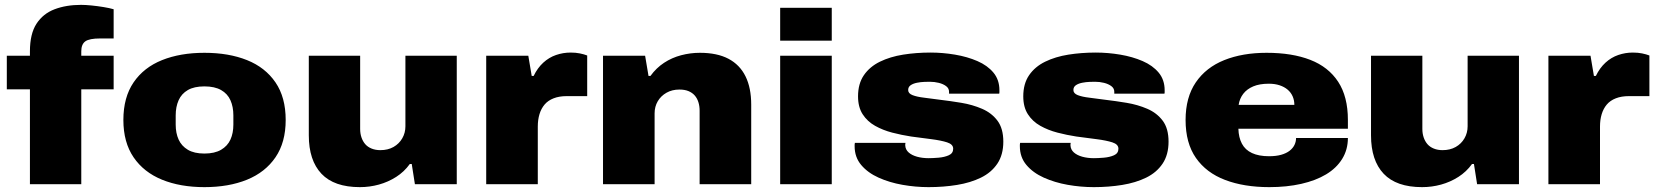

<svg xmlns="http://www.w3.org/2000/svg" viewBox="-20 -757 6803 789"><path d="M103 0V-390H8V-528H103V-546Q103 -618 130 -659.5Q157 -701 204.5 -719Q252 -737 313 -737Q332 -737 356.5 -734.5Q381 -732 405.5 -728Q430 -724 447 -719V-599H392Q347 -599 330.5 -587Q314 -575 314 -546V-528H447V-390H314V0Z M820 12Q721 12 646 -18.5Q571 -49 529 -110.5Q487 -172 487 -264Q487 -357 529 -418.5Q571 -480 646 -510Q721 -540 820 -540Q920 -540 995 -510Q1070 -480 1112 -418.5Q1154 -357 1154 -264Q1154 -172 1112 -110.5Q1070 -49 995 -18.5Q920 12 820 12ZM820 -126Q862 -126 888.5 -141.5Q915 -157 927 -183.5Q939 -210 939 -245V-283Q939 -318 927 -345Q915 -372 888.5 -387Q862 -402 820 -402Q778 -402 752 -387Q726 -372 714 -345Q702 -318 702 -283V-245Q702 -210 714 -183.5Q726 -157 752 -141.5Q778 -126 820 -126Z M1459 12Q1353 12 1301 -43Q1249 -98 1249 -201V-528H1460V-227Q1460 -208 1465.5 -192Q1471 -176 1481 -164.5Q1491 -153 1507 -146.5Q1523 -140 1543 -140Q1574 -140 1597 -153Q1620 -166 1633 -188.5Q1646 -211 1646 -238V-528H1857V0H1685L1672 -83H1664Q1641 -51 1608 -30Q1575 -9 1537 1.5Q1499 12 1459 12Z M1978 0V-528H2151L2165 -445H2173Q2189 -478 2212.5 -499.5Q2236 -521 2265 -531Q2294 -541 2325 -541Q2346 -541 2363 -537.5Q2380 -534 2393 -529V-362H2309Q2278 -362 2255 -353Q2232 -344 2218 -327.5Q2204 -311 2197 -288Q2190 -265 2190 -237V0Z M2458 0V-528H2631L2645 -445H2653Q2677 -478 2709 -499Q2741 -520 2779 -530Q2817 -540 2856 -540Q2927 -540 2973.5 -515.5Q3020 -491 3043.5 -443.5Q3067 -396 3067 -327V0H2855V-302Q2855 -321 2850 -337Q2845 -353 2835 -364.5Q2825 -376 2809.5 -382.5Q2794 -389 2772 -389Q2742 -389 2719 -376Q2696 -363 2683 -341Q2670 -319 2670 -291V0Z M3186 -590V-725H3398V-590ZM3186 0V-528H3398V0Z M3796 12Q3742 12 3688.5 2.5Q3635 -7 3590.5 -27Q3546 -47 3519 -79Q3492 -111 3492 -156Q3492 -159 3492 -162.5Q3492 -166 3493 -170H3701Q3700 -167 3700 -164Q3700 -161 3700 -159Q3701 -142 3714 -130.5Q3727 -119 3748.5 -113Q3770 -107 3796 -107Q3813 -107 3837 -109Q3861 -111 3879 -119Q3897 -127 3897 -146Q3897 -164 3872 -172Q3847 -180 3808 -185Q3769 -190 3724 -196Q3685 -202 3646.5 -212Q3608 -222 3576 -240Q3544 -258 3525 -287.5Q3506 -317 3506 -361Q3506 -413 3530 -448Q3554 -483 3596 -503.5Q3638 -524 3691.5 -532.5Q3745 -541 3804 -541Q3854 -541 3904.5 -532.5Q3955 -524 3996.5 -506Q4038 -488 4062.5 -458.5Q4087 -429 4087 -386Q4087 -383 4087 -378.5Q4087 -374 4086 -372H3880V-380Q3880 -394 3868 -403Q3856 -412 3838 -416.5Q3820 -421 3801 -421Q3793 -421 3778.5 -420.5Q3764 -420 3748.5 -417Q3733 -414 3722.5 -407Q3712 -400 3712 -387Q3712 -373 3730 -366Q3748 -359 3778 -355.5Q3808 -352 3843 -347Q3885 -342 3930.5 -334.5Q3976 -327 4015.5 -310Q4055 -293 4079 -261Q4103 -229 4103 -175Q4103 -121 4078.5 -84.5Q4054 -48 4011 -27Q3968 -6 3912.5 3Q3857 12 3796 12Z M4475 12Q4421 12 4367.5 2.5Q4314 -7 4269.5 -27Q4225 -47 4198 -79Q4171 -111 4171 -156Q4171 -159 4171 -162.5Q4171 -166 4172 -170H4380Q4379 -167 4379 -164Q4379 -161 4379 -159Q4380 -142 4393 -130.5Q4406 -119 4427.5 -113Q4449 -107 4475 -107Q4492 -107 4516 -109Q4540 -111 4558 -119Q4576 -127 4576 -146Q4576 -164 4551 -172Q4526 -180 4487 -185Q4448 -190 4403 -196Q4364 -202 4325.5 -212Q4287 -222 4255 -240Q4223 -258 4204 -287.5Q4185 -317 4185 -361Q4185 -413 4209 -448Q4233 -483 4275 -503.5Q4317 -524 4370.5 -532.5Q4424 -541 4483 -541Q4533 -541 4583.5 -532.5Q4634 -524 4675.5 -506Q4717 -488 4741.5 -458.5Q4766 -429 4766 -386Q4766 -383 4766 -378.5Q4766 -374 4765 -372H4559V-380Q4559 -394 4547 -403Q4535 -412 4517 -416.5Q4499 -421 4480 -421Q4472 -421 4457.5 -420.5Q4443 -420 4427.5 -417Q4412 -414 4401.5 -407Q4391 -400 4391 -387Q4391 -373 4409 -366Q4427 -359 4457 -355.5Q4487 -352 4522 -347Q4564 -342 4609.5 -334.5Q4655 -327 4694.5 -310Q4734 -293 4758 -261Q4782 -229 4782 -175Q4782 -121 4757.5 -84.5Q4733 -48 4690 -27Q4647 -6 4591.5 3Q4536 12 4475 12Z M5196 12Q5092 12 5014.5 -17.5Q4937 -47 4894.5 -108Q4852 -169 4852 -264Q4852 -357 4894 -418.5Q4936 -480 5011 -510Q5086 -540 5185 -540Q5290 -540 5364.5 -511Q5439 -482 5479 -421Q5519 -360 5519 -264V-228H5069Q5070 -192 5083.5 -166.5Q5097 -141 5125 -128Q5153 -115 5195 -115Q5224 -115 5245 -121Q5266 -127 5279.5 -137.5Q5293 -148 5299.5 -161.5Q5306 -175 5306 -190H5519Q5519 -142 5495.5 -104Q5472 -66 5429.5 -40.5Q5387 -15 5327.5 -1.5Q5268 12 5196 12ZM5070 -326H5299Q5299 -345 5292 -361Q5285 -377 5271.5 -388.5Q5258 -400 5238.5 -406.5Q5219 -413 5194 -413Q5156 -413 5130 -402Q5104 -391 5089 -371.5Q5074 -352 5070 -326Z M5824 12Q5718 12 5666 -43Q5614 -98 5614 -201V-528H5825V-227Q5825 -208 5830.5 -192Q5836 -176 5846 -164.5Q5856 -153 5872 -146.5Q5888 -140 5908 -140Q5939 -140 5962 -153Q5985 -166 5998 -188.5Q6011 -211 6011 -238V-528H6222V0H6050L6037 -83H6029Q6006 -51 5973 -30Q5940 -9 5902 1.5Q5864 12 5824 12Z M6343 0V-528H6516L6530 -445H6538Q6554 -478 6577.5 -499.5Q6601 -521 6630 -531Q6659 -541 6690 -541Q6711 -541 6728 -537.5Q6745 -534 6758 -529V-362H6674Q6643 -362 6620 -353Q6597 -344 6583 -327.5Q6569 -311 6562 -288Q6555 -265 6555 -237V0Z"/></svg>

Font: Archivo SemiExpanded Black
Style: Regular
Weight: 900
Width: 6
Designer: Hector Gatti
Foundry: Omnibus-Type
Version: Version 2.001